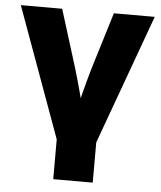

<svg xmlns="http://www.w3.org/2000/svg" viewBox="-52 -568 685 818"><g transform="rotate(5 290.5 -158.5)"><path d="M211.4 48.3 3.9 -522.5H180.7L256.8 -278.3Q272 -228 285.4 -177.5Q298.8 -127 312 -75.2H273.9Q286.6 -127 299.6 -177.5Q312.5 -228 327.1 -278.3L401.9 -522.5H576.7L369.1 48.3ZM206.1 204.1V-1.5H375V204.1Z"/></g></svg>

Font: Inter 28pt ExtraBold
Style: Regular
Weight: 800
Designer: Rasmus Andersson
Foundry: rsms
Version: Version 4.001;git-66647c0bb